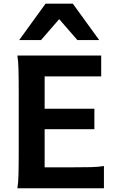

<svg xmlns="http://www.w3.org/2000/svg" viewBox="-20 -1011 632 1031"><path d="M486.8 -427.2V-317.4H219.7V-112.3H345.7Q426.8 -112.3 469.2 -113.5Q511.7 -114.7 538.1 -119.6V0H73.2Q78.1 -26.4 79.3 -73.7Q80.6 -121.1 80.6 -212.4V-500.5Q80.6 -591.8 79.3 -639.2Q78.1 -686.5 73.2 -712.9H523.4V-600.6H219.7V-427.2ZM83 -795.9 224.6 -991.2H371.1L512.7 -795.9H395.5L297.9 -908.2L200.2 -795.9Z"/></svg>

Font: Lesson One
Style: Bold
Weight: 700
Designer: But Ko, Victor Gaultney, Annie Olsen, Julie Remington, Don Collingsworth, Eric Hays, Becca Hirsbrunner
Version: Version 1.100